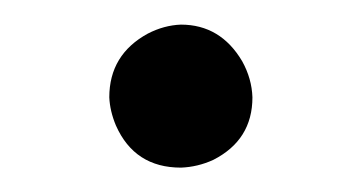

<svg xmlns="http://www.w3.org/2000/svg" viewBox="-20 -374 293 156"><path d="M127 -237.8Q89.4 -237.8 74.2 -272Q69.3 -283.7 68.8 -294.9Q68.8 -329.6 100.1 -346.7Q113.3 -353.5 127 -354Q159.2 -354 176.8 -324.2Q184.6 -310.1 185.1 -294.9Q185.1 -260.3 153.3 -244.1Q140.6 -238.3 127 -237.8Z"/></svg>

Font: Linux Libertine Display O
Style: Regular
Weight: 400
Designer: Philipp H. Poll
Foundry: Philipp H. Poll
Version: Version 5.0.9